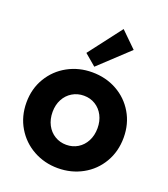

<svg xmlns="http://www.w3.org/2000/svg" viewBox="-147 -909 889 1019"><g transform="rotate(20 298.0 -399.5)"><path d="M23.4 -263.7Q23.4 -341.3 60.3 -402.8Q97.2 -464.4 159.9 -498.8Q222.7 -533.2 297.9 -533.2Q374.5 -533.2 437 -498.8Q499.5 -464.4 535.9 -402.8Q572.3 -341.3 572.3 -263.7Q572.3 -185.5 535.9 -123.5Q499.5 -61.5 436.8 -26.9Q374 7.8 297.9 7.8Q222.7 7.8 159.9 -26.9Q97.2 -61.5 60.3 -123.5Q23.4 -185.5 23.4 -263.7ZM424.8 -263.7Q424.8 -303.2 408.7 -334.5Q392.6 -365.7 364 -383.5Q335.4 -401.4 298.8 -401.4Q262.7 -401.4 233.4 -383.8Q204.1 -366.2 187.5 -335Q170.9 -303.7 170.9 -263.7Q170.9 -222.7 187.5 -190.9Q204.1 -159.2 233.2 -141.6Q262.2 -124 297.9 -124Q334 -124 362.8 -141.6Q391.6 -159.2 408.2 -190.9Q424.8 -222.7 424.8 -263.7ZM232.4 -619.1 375 -805.7 462.9 -719.7 296.9 -564.5Z"/></g></svg>

Font: Reddit Sans Fudge ExtraBold
Style: Regular
Weight: 800
Designer: Stephen Hutchings
Foundry: Reddit
Version: Version 1.011